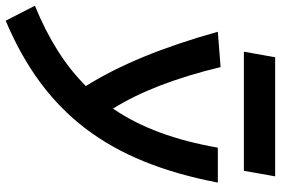

<svg xmlns="http://www.w3.org/2000/svg" viewBox="-228 -584 990 677"><g transform="rotate(90 267.5 -245.0)"><path d="M1.5 230.5C327.6 92.3 498 -131.3 572.3 -517.6H449.2C422.9 -368.2 379.4 -247.6 311.5 -147.9C252.4 -242.2 203.6 -367.7 165 -527.3L40.5 -517.6C94.2 -325.2 157.2 -171.4 231.9 -52.2C158.7 21 65.9 79.6 -51.3 127.4ZM110.8 -609.4H530.8L550.3 -719.7H130.4Z"/></g></svg>

Font: Cascadia Code SemiBold
Style: Italic
Weight: 600
Italic angle: -10°
Monospace: yes
Designer: Aaron Bell
Foundry: Saja Typeworks
Version: Version 2404.023